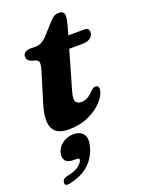

<svg xmlns="http://www.w3.org/2000/svg" viewBox="-160 -650 742 1005"><g transform="rotate(-20 211.0 -147.5)"><path d="M103.5 -384.5 77 -393Q55.5 -401.5 55.5 -423Q55.5 -437 67 -445.2Q78.5 -453.5 98.5 -453.5H127Q144.5 -453.5 158.8 -461Q173 -468.5 187.5 -483L256 -558.5Q275 -578.5 300 -578.5Q330 -578.5 330 -550.5Q330 -543 327.8 -529.8Q325.5 -516.5 321 -499.5L307 -450.5H397.5Q422 -450.5 422 -427.5Q422 -407 405.2 -395Q388.5 -383 360.5 -383H287.5L226 -170Q214.5 -129.5 221.8 -114.2Q229 -99 254 -99Q287.5 -99 320.5 -134.5Q336 -150.5 348 -150.5Q357 -150.5 362.2 -144.2Q367.5 -138 366 -127.5Q362 -97 332.2 -64.2Q302.5 -31.5 253.5 -9Q204.5 13.5 143 13.5Q74.5 13.5 54.5 -28Q34.5 -69.5 60 -156L111.5 -324.5Q120.5 -355 118.5 -367.2Q116.5 -379.5 103.5 -384.5ZM110.5 172.5Q76 172.5 64 155.5Q52 138.5 59 113Q67 82.5 94.2 63.8Q121.5 45 154 45Q191.5 45 208.8 67.8Q226 90.5 214.5 134.5Q199.5 191.5 160 228.5Q120.5 265.5 50 281Q20.5 287.5 22 266.5Q23 246 49 240Q95 230.5 115.8 214.8Q136.5 199 140.5 184Q143.5 172.5 129 172.5Z"/></g></svg>

Font: Fraunces 9pt
Style: Bold Italic
Weight: 700
Italic angle: -16°
Version: Version 1.000;[b76b70a41]